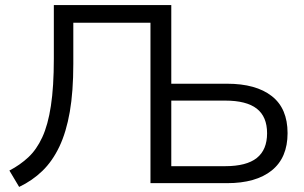

<svg xmlns="http://www.w3.org/2000/svg" viewBox="-20 -725 1204 760"><path d="M55.8 14.9 17.2 -49.9Q59.2 -71.8 92 -102.3Q124.8 -132.8 147.4 -181.7Q170 -230.6 181.5 -306.2Q193.1 -381.9 193.1 -492.7V-705H658V-393.6H878.7Q993.1 -393.6 1055.7 -344.7Q1118.3 -295.9 1118.3 -198Q1118.3 -100.7 1055.7 -50.3Q993.1 0 878.7 0H575.6V-635H270.2V-472.3Q270.2 -362.8 256.3 -282.4Q242.3 -201.9 214.9 -144.4Q187.5 -86.9 147.8 -48.5Q108.2 -10.1 55.8 14.9ZM658 -67.2H871.1Q955.4 -67.2 996.3 -99.5Q1037.2 -131.9 1037.2 -197.5Q1037.2 -263.2 996.3 -295Q955.4 -326.8 871.1 -326.8H658Z"/></svg>

Font: Mulish ExtraLight
Style: Regular
Weight: 200
Designer: Vernon Adams
Foundry: Vernon Adams
Version: Version 3.603